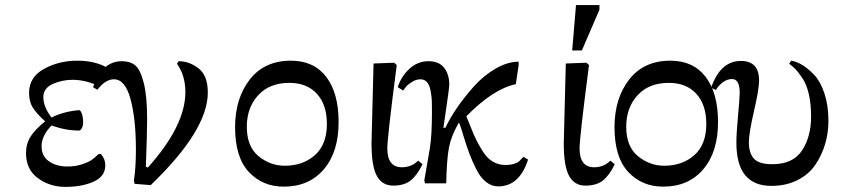

<svg xmlns="http://www.w3.org/2000/svg" viewBox="-20 -719 3328 753"><path d="M182 -258Q230 -282 290 -287Q296 -287 301 -273Q306 -259 306 -239Q306 -226 301 -216.5Q296 -207 290 -207Q237 -207 182 -227Q143 -186 143 -146Q143 -106 172.5 -86Q202 -66 244 -66Q276 -66 301.5 -74.5Q327 -83 339 -91.5Q351 -100 367 -115H376Q393 -95 393 -71Q393 -27 347 -6.5Q301 14 236 14Q176 14 129 -20Q82 -54 82 -119Q82 -155 100 -183.5Q118 -212 157 -243Q122 -275 108 -298Q94 -321 94 -355Q94 -416 152 -448.5Q210 -481 284 -481Q351 -481 400 -454V-437L372 -379Q318 -406 265 -406Q223 -406 186.5 -389.5Q150 -373 150 -338Q150 -300 182 -258Z M571 7 508 2 505 -10Q513 -60 513 -132Q513 -252 492 -330Q471 -408 427 -408Q393 -408 362 -367L345 -377Q380 -479 458 -479Q490 -479 510 -463Q530 -447 543.5 -395Q557 -343 557 -251Q557 -195 552 -65L560 -62Q707 -226 707 -358Q707 -423 674 -469L681 -479Q722 -479 758.5 -451Q795 -423 795 -356Q795 -208 571 7Z M1121 -481Q1211 -481 1259.5 -417.5Q1308 -354 1308 -240Q1308 -123 1250 -55Q1192 13 1093 13Q1010 13 956 -44.5Q902 -102 902 -220Q902 -333 959.5 -407Q1017 -481 1121 -481ZM1262 -233Q1262 -308 1223 -351Q1184 -394 1115 -394Q1037 -394 992.5 -345.5Q948 -297 948 -222Q948 -144 994 -106.5Q1040 -69 1097 -69Q1168 -69 1215 -110.5Q1262 -152 1262 -233Z M1437 -157Q1437 -177 1445 -470L1526 -473L1536 -464Q1499 -180 1499 -137Q1499 -63 1556 -63Q1594 -63 1620 -89L1637 -75Q1617 -33 1591.5 -12Q1566 9 1522 9Q1479 9 1458 -29Q1437 -67 1437 -157Z M2033 -104 2051 -93Q2017 12 1934 12Q1908 12 1886 -5.5Q1864 -23 1848 -55Q1832 -87 1821 -116Q1810 -145 1798.5 -183.5Q1787 -222 1781 -237H1779Q1750 -187 1741 -141.5Q1732 -96 1730 0H1647L1644 -11L1666 -138Q1674 -190 1674 -278V-286Q1674 -311 1673.5 -324.5Q1673 -338 1669 -361.5Q1665 -385 1655 -396.5Q1645 -408 1629 -408Q1612 -408 1596.5 -398Q1581 -388 1577 -384Q1573 -380 1561 -364L1540 -377Q1553 -419 1585.5 -449Q1618 -479 1660 -479Q1702 -479 1722 -453Q1742 -427 1742 -387Q1742 -374 1726 -266L1719 -218H1727Q1744 -255 1772.5 -296.5Q1801 -338 1838.5 -380Q1876 -422 1923 -449.5Q1970 -477 2014 -477V-463L2003 -389Q1914 -370 1809 -263Q1814 -252 1826 -221Q1838 -190 1848.5 -169Q1859 -148 1875 -123Q1891 -98 1913 -85Q1935 -72 1961 -72Q1982 -72 1996 -76.5Q2010 -81 2016 -86.5Q2022 -92 2033 -104Z M2191 -157Q2191 -177 2199 -470L2280 -473L2290 -464Q2253 -180 2253 -137Q2253 -63 2310 -63Q2348 -63 2374 -89L2391 -75Q2371 -33 2345.5 -12Q2320 9 2276 9Q2233 9 2212 -29Q2191 -67 2191 -157ZM2224 -521 2239 -699H2331V-681L2262 -521Z M2609 -481Q2699 -481 2747.5 -417.5Q2796 -354 2796 -240Q2796 -123 2738 -55Q2680 13 2581 13Q2498 13 2444 -44.5Q2390 -102 2390 -220Q2390 -333 2447.5 -407Q2505 -481 2609 -481ZM2750 -233Q2750 -308 2711 -351Q2672 -394 2603 -394Q2525 -394 2480.5 -345.5Q2436 -297 2436 -222Q2436 -144 2482 -106.5Q2528 -69 2585 -69Q2656 -69 2703 -110.5Q2750 -152 2750 -233Z M2851 -409Q2816 -409 2787 -366L2769 -375Q2805 -480 2886 -480Q2957 -480 2957 -403Q2957 -369 2937 -283Q2917 -197 2917 -161Q2917 -119 2936.5 -97Q2956 -75 3009 -75Q3090 -75 3125.5 -129Q3161 -183 3161 -262Q3161 -312 3152 -350.5Q3143 -389 3126.5 -413Q3110 -437 3100.5 -447Q3091 -457 3075 -469L3083 -481Q3103 -478 3126 -464.5Q3149 -451 3173.5 -425Q3198 -399 3213.5 -352Q3229 -305 3229 -245Q3229 -198 3216 -154Q3203 -110 3177.5 -72.5Q3152 -35 3107.5 -12.5Q3063 10 3005 10Q2868 10 2868 -159Q2868 -195 2874.5 -265.5Q2881 -336 2881 -355Q2881 -409 2851 -409Z"/></svg>

Font: myMathFont
Style: Regular
Weight: 400
Designer: Ross Mills, John Hudson & Paul Hanslow, Tiro Typeworks Ltd; with prior portions MicroPress Inc., and Coen Hoffman. Math 
Foundry: Tiro Typeworks Ltd
Version: Version 2.13 b171